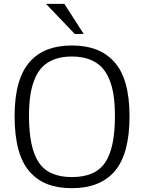

<svg xmlns="http://www.w3.org/2000/svg" viewBox="-20 -964 748 996"><path d="M55.7 0ZM218.8 -943.8H314L414.1 -788.1L368.2 -787.6ZM353 -728Q424.3 -728 478.3 -707.5Q532.2 -687 571.8 -644Q611.3 -601.1 631.6 -530Q651.9 -459 651.9 -361.8Q651.9 -166.5 576.2 -77.1Q500.5 12.2 352.5 12.2Q280.8 12.2 227.1 -8.3Q173.3 -28.8 134.3 -72.8Q95.2 -116.7 75.4 -189Q55.7 -261.2 55.7 -361.3Q55.7 -459 75.9 -530Q96.2 -601.1 135.3 -644.3Q174.3 -687.5 228.3 -707.8Q282.2 -728 353 -728ZM352.5 -670.9Q301.8 -670.9 263.4 -656.7Q225.1 -642.6 200 -616.9Q174.8 -591.3 159.2 -552.2Q143.6 -513.2 137 -467Q130.4 -420.9 130.4 -361.8Q130.4 -197.3 181.2 -121.3Q231.9 -45.4 353 -45.4Q474.6 -45.4 525.4 -120.6Q576.2 -195.8 576.2 -361.3Q576.2 -420.4 569.6 -466.8Q563 -513.2 547.1 -552.2Q531.2 -591.3 505.9 -616.9Q480.5 -642.6 442.1 -656.7Q403.8 -670.9 352.5 -670.9Z"/></svg>

Font: Pontano Sans
Style: Regular
Weight: 400
Foundry: vernon adams
Version: 1.0